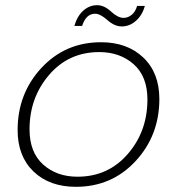

<svg xmlns="http://www.w3.org/2000/svg" viewBox="-20 -713 685 741"><path d="M595 -331Q595 -190 503 -91Q411 8 273 8Q171 8 109.5 -51Q48 -110 48 -211Q48 -352 140 -451Q232 -550 370 -550Q471 -550 533 -491Q595 -432 595 -331ZM94 -214Q94 -125 146.5 -78Q199 -31 279 -31Q397 -31 473 -118.5Q549 -206 549 -329Q549 -418 496 -465Q443 -512 363 -512Q245 -512 169.5 -424Q94 -336 94 -214ZM267 -613Q278 -651 301.5 -672Q325 -693 355 -693Q382 -693 408.5 -668.5Q435 -644 457 -644Q474 -644 488.5 -656Q503 -668 509 -690H539Q529 -654 504.5 -632.5Q480 -611 450 -611Q422 -611 394.5 -635.5Q367 -660 347 -660Q312 -660 297 -613Z"/></svg>

Font: Poppins ExtraLight
Style: Italic
Weight: 275
Italic angle: -10°
Designer: Ninad Kale (Devanagari), Jonny Pinhorn (Latin)
Foundry: Indian Type Foundry
Version: Version 3.200;PS 1.000;hotconv 16.6.54;makeotf.lib2.5.65590